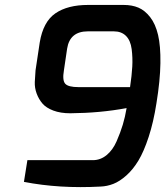

<svg xmlns="http://www.w3.org/2000/svg" viewBox="-20 -756 670 778"><path d="M77 -19 91 -107H356Q387 -107 412 -127.5Q437 -148 452.5 -183.5Q468 -219 477.5 -250.5Q487 -282 493 -318Q386 -298 265 -297Q225 -297 196 -308Q167 -319 152 -336.5Q137 -354 128.5 -377Q120 -400 121 -424Q122 -448 124 -471L141 -584Q155 -668 204.5 -702Q254 -736 337 -736H481Q515 -736 541 -725Q567 -714 588.5 -686.5Q610 -659 620.5 -614.5Q631 -570 630 -500Q629 -430 614 -338Q602 -261 582.5 -201.5Q563 -142 541 -105.5Q519 -69 492 -45Q465 -21 439.5 -11Q414 -1 387 0Q221 9 77 -19ZM239 -471Q232 -430 244.5 -416.5Q257 -403 298 -403H507Q514 -450 516 -486Q518 -522 513.5 -557Q509 -592 490.5 -610.5Q472 -629 441 -629H336Q263 -629 252 -559Z"/></svg>

Font: Exo
Style: DemiBoldItalic
Weight: 600
Designer: Natanael Gama
Version: Version 1